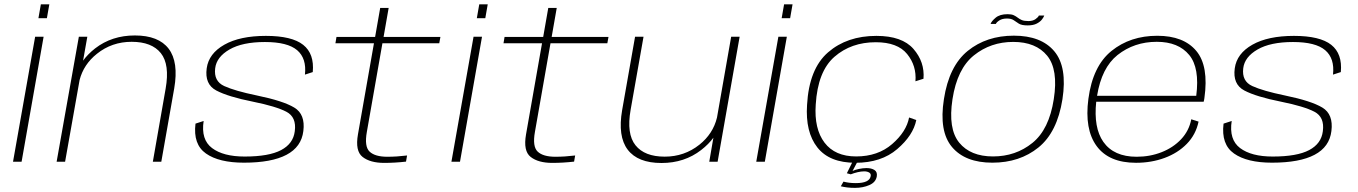

<svg xmlns="http://www.w3.org/2000/svg" viewBox="-20 -764 6417 907"><path d="M41.5 0 146 -590.5H186L82 0ZM173 -743.5H213L201.5 -678H161.5Z M247.5 0 352.5 -590.5H392.5L372.5 -477.5Q394.5 -508 429.5 -535.5Q508.5 -596.5 617 -596.5Q729 -596.5 776.8 -533.8Q824.5 -471 803 -346.5L742 0H702L762.5 -345.5Q782.5 -459.5 739.8 -513Q697 -566.5 602 -566.5Q508.5 -566.5 438 -510Q375 -460 356 -386L287.5 0Z M1132.5 4.5Q1014.5 4.5 953 -38.8Q891.5 -82 903.5 -180L942 -192.5Q928.5 -104.5 981.8 -64.5Q1035 -24.5 1135.5 -24.5Q1250.5 -24.5 1308 -55Q1365.5 -85.5 1372.5 -144Q1381.5 -210.5 1333 -236Q1284.5 -261.5 1175.5 -283.5Q1057.5 -307 1001.8 -336.5Q946 -366 956.5 -441.5Q966 -511 1039.8 -552.8Q1113.5 -594.5 1236 -594.5Q1359 -594.5 1412.2 -552.2Q1465.5 -510 1457.5 -423.5L1420.5 -411.5Q1429 -488 1383.8 -526.8Q1338.5 -565.5 1231.5 -565.5Q1125 -565.5 1064 -530.2Q1003 -495 996.5 -441.5Q989 -380.5 1039.2 -357.5Q1089.5 -334.5 1193.5 -313Q1317.5 -287.5 1370.2 -255.8Q1423 -224 1413 -145Q1404 -70 1333.5 -32.8Q1263 4.5 1132.5 4.5Z M1795 5.5Q1729 5.5 1693 -22.5Q1657 -50.5 1671 -129.5L1746.5 -559.5H1564.5L1569.5 -589.5H1752L1776 -726.5H1816L1792 -589.5H2060.5L2055 -559.5H1786.5L1713 -141Q1700.5 -71.5 1726.2 -47.5Q1752 -23.5 1809.5 -23.5Q1854.5 -23.5 1903 -29.5L1898 -0.5Q1845.5 5.5 1795 5.5Z M2112.5 0 2217 -590.5H2257L2153 0ZM2244 -743.5H2284L2272.5 -678H2232.5Z M2589 5.5Q2523 5.5 2487 -22.5Q2451 -50.5 2465 -129.5L2540.5 -559.5H2358.5L2363.5 -589.5H2546L2570 -726.5H2610L2586 -589.5H2854.5L2849 -559.5H2580.5L2507 -141Q2494.5 -71.5 2520.2 -47.5Q2546 -23.5 2603.5 -23.5Q2648.5 -23.5 2697 -29.5L2692 -0.5Q2639.5 5.5 2589 5.5Z M3330.5 0 3350 -113.5Q3328 -83 3292.5 -55.5Q3213.5 6 3105 6Q2993 6 2945.2 -57Q2897.5 -120 2919 -244L2980 -590.5H3020L2959 -245Q2939 -131.5 2982 -77.8Q3025 -24 3120 -24Q3213 -24 3284 -80.5Q3348.5 -132 3367 -208.5L3434 -590.5H3474L3370 0Z M3552.5 0 3657 -590.5H3697L3593 0ZM3684 -743.5H3724L3712.5 -678H3672.5Z M4021.5 5Q3898 5 3841 -67.8Q3784 -140.5 3792.5 -268.5Q3802 -439 3891.8 -516.8Q3981.5 -594.5 4120 -594.5Q4241.5 -594.5 4295.2 -532.8Q4349 -471 4342.5 -392L4304.5 -380Q4310.5 -453 4265.2 -508.8Q4220 -564.5 4117 -564.5Q4001 -564.5 3922 -495.8Q3843 -427 3833.5 -270Q3825.5 -155.5 3875 -90.2Q3924.5 -25 4024.5 -25Q4127 -25 4194.5 -83.5Q4262 -142 4274.5 -209L4308.5 -197Q4294 -124.5 4218.5 -59.8Q4143 5 4021.5 5ZM4019 123.5Q3999 123.5 3982.5 121.5Q3966 119.5 3952 116L3964.5 94Q3975.5 97 3990.2 99Q4005 101 4023 101Q4087 101 4093 68.5Q4095.5 57 4086.2 51.2Q4077 45.5 4062 45.5Q4048 45.5 4031.2 49.5Q4014.5 53.5 3999 59.5L3980.5 54.5L4007.5 0H4030.5L4007.5 43.5Q4019 38 4037.8 34Q4056.5 30 4073.5 30Q4096.5 30 4110.8 39Q4125 48 4122 68.5Q4117.5 97 4087 110.2Q4056.5 123.5 4019 123.5Z M4668 4.5Q4539.5 4.5 4477.2 -69.5Q4415 -143.5 4439 -295.5Q4463 -452 4551.8 -523.8Q4640.5 -595.5 4769.5 -595.5Q4898.5 -595.5 4960.5 -521.8Q5022.5 -448 4999 -295.5Q4974.5 -139.5 4885.8 -67.5Q4797 4.5 4668 4.5ZM4671 -25Q4778 -25 4857 -88.8Q4936 -152.5 4958 -295.5Q4980 -435.5 4926.8 -500.8Q4873.5 -566 4766.5 -566Q4660 -566 4580.8 -502.5Q4501.5 -439 4479.5 -295.5Q4458 -155.5 4511.2 -90.2Q4564.5 -25 4671 -25ZM4834.5 -644Q4806.5 -644 4793.2 -652.2Q4780 -660.5 4768.8 -668.5Q4757.5 -676.5 4737 -676.5Q4714.5 -676.5 4700.8 -667.5Q4687 -658.5 4684.5 -651H4659.5Q4663.5 -663.5 4683.2 -680.2Q4703 -697 4740 -697Q4758.5 -697 4769 -692Q4779.5 -687 4787.8 -680.5Q4796 -674 4807 -669.2Q4818 -664.5 4838 -664.5Q4859 -664.5 4872 -673.8Q4885 -683 4887.5 -690.5H4913Q4911 -684 4902.8 -672.8Q4894.5 -661.5 4878 -652.8Q4861.5 -644 4834.5 -644Z M5346.5 5Q5218.5 5 5160.5 -74Q5102.5 -153 5121.5 -297Q5142 -452 5230.8 -523.5Q5319.5 -595 5447 -595Q5571.5 -595 5631.2 -523.5Q5691 -452 5669.5 -300.5Q5668 -289.5 5666 -283.5H5158.5Q5145.5 -160.5 5192 -94Q5241.5 -23.5 5349.5 -23.5Q5412.5 -23.5 5467.2 -45Q5522 -66.5 5559.5 -106.2Q5597 -146 5607.5 -200.5L5642 -189.5Q5629 -128 5586.5 -84.5Q5544 -41 5481.5 -18Q5419 5 5346.5 5ZM5162.5 -311.5H5631Q5648 -443 5598 -504Q5547 -566.5 5444.5 -566.5Q5338 -566.5 5259 -504Q5184 -444 5162.5 -311.5Z M5989 4.5Q5871 4.5 5809.5 -38.8Q5748 -82 5760 -180L5798.5 -192.5Q5785 -104.5 5838.2 -64.5Q5891.5 -24.5 5992 -24.5Q6107 -24.5 6164.5 -55Q6222 -85.5 6229 -144Q6238 -210.5 6189.5 -236Q6141 -261.5 6032 -283.5Q5914 -307 5858.2 -336.5Q5802.5 -366 5813 -441.5Q5822.5 -511 5896.2 -552.8Q5970 -594.5 6092.5 -594.5Q6215.5 -594.5 6268.8 -552.2Q6322 -510 6314 -423.5L6277 -411.5Q6285.5 -488 6240.2 -526.8Q6195 -565.5 6088 -565.5Q5981.5 -565.5 5920.5 -530.2Q5859.5 -495 5853 -441.5Q5845.5 -380.5 5895.8 -357.5Q5946 -334.5 6050 -313Q6174 -287.5 6226.8 -255.8Q6279.5 -224 6269.5 -145Q6260.5 -70 6190 -32.8Q6119.5 4.5 5989 4.5Z"/></svg>

Font: Anybody ExtraExpanded ExtraLight
Style: Italic
Weight: 200
Width: 8
Italic angle: -10°
Designer: Tyler Finck
Foundry: Etcetera Type Company
Version: Version 1.010; ttfautohint (v1.8.3) -l 8 -r 50 -G 200 -x 14 